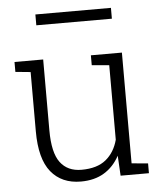

<svg xmlns="http://www.w3.org/2000/svg" viewBox="-53 -771 702 828"><g transform="rotate(-5 298.5 -357.5)"><path d="M264.2 10.3Q181.2 10.3 135 -46.4Q88.9 -103 88.9 -222.2V-479L23.4 -485.4V-528.3H147.5V-221.2Q147.5 -124.5 179.2 -82.3Q210.9 -40 271 -40Q338.9 -40 377 -71.3Q415 -102.5 429.2 -156.2V-479L354 -485.4V-528.3H488.3V-48.8L559.1 -42.5V0H436.5L431.6 -86.9Q406.7 -40.5 365 -15.1Q323.2 10.3 264.2 10.3ZM130.9 -677.7V-724.6H458V-677.7Z"/></g></svg>

Font: Roboto Slab Light
Style: Regular
Weight: 300
Designer: Google
Version: Version 2.000; ttfautohint (v1.8.1.43-b0c9)